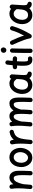

<svg xmlns="http://www.w3.org/2000/svg" viewBox="2028 -2835 862 4958"><g transform="rotate(-90 2459.0 -356.0)"><path d="M56.6 -9.3Q66.4 -113.8 71 -187Q75.7 -260.3 75.7 -315.9Q75.7 -362.8 72.8 -401.9Q69.8 -440.9 63.5 -480.5Q59.1 -505.9 72.3 -521.2Q85.4 -536.6 104 -541Q125.5 -546.4 146.7 -535.9Q168 -525.4 172.9 -497.6Q177.2 -469.2 180.2 -442.4Q212.9 -486.3 255.1 -514.9Q297.4 -543.5 350.1 -543.5Q410.2 -543.5 449.5 -513.2Q488.8 -482.9 508.3 -431.9Q527.8 -380.9 527.8 -319.3Q527.8 -241.7 526.9 -161.6Q525.9 -81.5 521.5 0.5Q520.5 21 505.6 37.8Q490.7 54.7 464.8 54.7Q438 54.7 423.6 38.3Q409.2 22 410.2 0.5Q413.1 -61.5 414.6 -115.5Q416 -169.4 416 -220.7Q416 -318.4 399.4 -375.7Q382.8 -433.1 336.4 -433.1Q305.2 -433.1 281 -411.9Q256.8 -390.6 238.5 -354.7Q220.2 -318.8 206.3 -275.1Q192.4 -231.4 182.1 -186L181.6 -184.6Q179.2 -144.5 175.3 -98.6Q171.4 -52.7 166.5 1.5Q164.6 27.8 145.5 39.6Q126.5 51.3 105 49.3Q85 47.4 69.6 32.5Q54.2 17.6 56.6 -9.3Z M877.9 -543.9Q939 -543.9 984.4 -518.6Q1029.8 -493.2 1059.8 -451.7Q1089.8 -410.2 1104.7 -360.6Q1119.6 -311 1119.6 -262.7Q1119.6 -209.5 1103.3 -154.8Q1086.9 -100.1 1054.9 -54.2Q1022.9 -8.3 975.3 19.8Q927.7 47.9 864.7 47.9Q806.6 47.9 761.7 23.2Q716.8 -1.5 686 -42.7Q655.3 -84 639.4 -134.8Q623.5 -185.5 623.5 -237.3Q623.5 -290 638.7 -344.2Q653.8 -398.4 685.1 -443.6Q716.3 -488.8 764.4 -516.4Q812.5 -543.9 877.9 -543.9ZM877.9 -433.6Q835 -433.6 802.7 -408Q770.5 -382.3 752.7 -338.1Q734.9 -293.9 734.9 -237.3Q734.9 -185.5 752.7 -146.2Q770.5 -106.9 800.3 -84.7Q830.1 -62.5 864.7 -62.5Q903.3 -62.5 936 -89.6Q968.8 -116.7 989 -162.1Q1009.3 -207.5 1009.3 -262.7Q1009.3 -310.5 992.4 -349.4Q975.6 -388.2 946 -410.9Q916.5 -433.6 877.9 -433.6Z M1266.1 55.2Q1258.8 54.7 1252 51.8Q1251.5 51.8 1251 51.8Q1250.5 51.3 1250 51.3Q1223.1 40 1217.3 12.2Q1217.3 11.7 1217.3 11.2Q1216.8 10.7 1216.8 10.3Q1215.3 2.4 1216.3 -5.4Q1216.3 -7.8 1216.8 -9.8Q1218.3 -25.9 1219.5 -42Q1220.7 -58.1 1222.2 -74.7Q1225.6 -117.2 1227.5 -165Q1229.5 -212.9 1229.5 -259.8Q1229.5 -321.8 1224.6 -376.2Q1219.7 -430.7 1211.4 -458.5Q1205.1 -480 1216.3 -500.5Q1227.5 -521 1249 -527.3Q1270.5 -533.7 1291 -522.7Q1311.5 -511.7 1317.9 -490.2Q1325.2 -464.8 1330.1 -431.6Q1362.3 -470.7 1408.7 -498.3Q1455.1 -525.9 1520 -538.6Q1542.5 -542.5 1562 -529.8Q1581.5 -517.1 1585.4 -494.6Q1589.4 -472.2 1576.7 -452.6Q1564 -433.1 1541.5 -429.2Q1463.9 -414.1 1422.4 -367.9Q1380.9 -321.8 1362.1 -247.3Q1343.3 -172.9 1333.5 -72.3Q1330.6 -30.3 1326.7 5.4Q1326.2 12.7 1323.2 19.5Q1323.2 20 1323.2 20.5Q1322.8 21 1322.8 21.5Q1311.5 48.3 1283.7 54.2Q1283.2 54.2 1282.7 54.2Q1282.2 54.7 1281.7 54.7Q1273.9 56.2 1266.1 55.2Z M1672.9 -9.3Q1684.6 -133.3 1689 -214.8Q1689 -217.3 1689.5 -220.2Q1691.9 -272.9 1691.9 -315.9Q1691.9 -362.8 1689 -401.9Q1686 -440.9 1679.7 -480.5Q1675.3 -505.9 1688.5 -521.2Q1701.7 -536.6 1720.2 -541Q1741.7 -546.4 1762.9 -535.9Q1784.2 -525.4 1789.1 -497.6Q1791 -484.4 1793 -471.2Q1820.8 -504.9 1856.7 -524.4Q1892.6 -543.9 1938 -543.9Q1996.1 -543.9 2030.5 -514.9Q2064.9 -485.8 2082.5 -438.5Q2116.7 -486.3 2162.6 -514.9Q2208.5 -543.5 2266.6 -543.5Q2324.7 -543.5 2358.2 -512.5Q2391.6 -481.4 2405.5 -430.4Q2419.4 -379.4 2419.4 -319.3Q2419.4 -241.7 2418.5 -161.6Q2417.5 -81.5 2413.6 0.5Q2412.6 21.5 2397.7 38.1Q2382.8 54.7 2356.4 54.7Q2329.6 54.7 2315.2 38.3Q2300.8 22 2302.2 0.5Q2305.2 -61.5 2306.4 -115.5Q2307.6 -169.4 2307.6 -220.7Q2307.6 -327.6 2295.7 -380.4Q2283.7 -433.1 2241.2 -433.1Q2197.3 -433.1 2164.8 -383.5Q2132.3 -334 2108.4 -245.6Q2108.4 -201.2 2107.4 -167.5Q2106.4 -133.8 2104 -95Q2101.6 -56.2 2097.2 3.9Q2095.2 30.3 2076.7 42.5Q2058.1 54.7 2037.6 53.2Q2016.6 52.2 2000.7 37.8Q1984.9 23.4 1986.8 -3.9Q1991.2 -62.5 1993.4 -100.6Q1995.6 -138.7 1996.6 -171.4Q1997.6 -204.1 1997.6 -246.1Q1997.6 -335.9 1984.1 -384.8Q1970.7 -433.6 1925.3 -433.6Q1882.8 -433.6 1852.5 -379.4Q1822.3 -325.2 1800.8 -238.3Q1798.8 -189.5 1794.2 -130.6Q1789.6 -71.8 1782.7 1.5Q1780.8 27.8 1761.7 39.6Q1742.7 51.3 1721.2 49.3Q1701.2 47.4 1685.8 32.7Q1670.4 18.1 1672.9 -9.3Z M3034.2 33.2Q2994.1 33.2 2966.3 16.4Q2938.5 -0.5 2921.4 -29.8Q2888.2 6.8 2843.8 27.3Q2799.3 47.9 2746.1 47.9Q2676.8 47.9 2624.3 14.2Q2571.8 -19.5 2542.2 -77.9Q2512.7 -136.2 2511.7 -209Q2510.7 -273.4 2530 -333.3Q2549.3 -393.1 2585.7 -440.7Q2622.1 -488.3 2672.4 -516.1Q2722.7 -543.9 2783.2 -543.9Q2819.3 -543.9 2850.1 -532.5Q2880.9 -521 2908.2 -499.5Q2913.1 -518.1 2929.2 -528.6Q2945.3 -539.1 2965.3 -536.6Q2988.3 -533.2 3003.7 -514.6Q3019 -496.1 3017.6 -474.1L3003.4 -245.6Q3002.9 -236.3 3002 -227.1Q3000.5 -206.5 3000.2 -182.6Q3000 -158.7 3001 -143.6Q3002.4 -117.7 3012 -98.1Q3021.5 -78.6 3051.3 -74.7Q3065.4 -69.8 3077.6 -58.1Q3089.8 -46.4 3089.8 -22Q3090.3 0.5 3073.7 16.8Q3057.1 33.2 3034.2 33.2ZM2747.1 -62.5Q2812.5 -62.5 2847.7 -111.3Q2882.8 -160.2 2890.6 -243.7Q2891.1 -247.6 2891.1 -251Q2891.1 -253.9 2891.6 -256.3Q2892.1 -258.8 2892.1 -261.2L2898.4 -357.9Q2887.7 -365.2 2881.3 -376Q2863.8 -402.3 2838.9 -418Q2814 -433.6 2782.2 -433.6Q2731.9 -433.6 2695.8 -401.1Q2659.7 -368.7 2640.9 -316.9Q2622.1 -265.1 2623 -207.5Q2624.5 -142.1 2656.5 -102.3Q2688.5 -62.5 2747.1 -62.5Z M3482.9 -393.6Q3480 -371.1 3461.7 -356.9Q3443.4 -342.8 3420.9 -345.2Q3390.6 -349.1 3356.4 -350.6Q3353.5 -306.6 3351.8 -262.2Q3350.1 -217.8 3350.1 -173.3Q3350.1 -146 3352.5 -120.4Q3355 -94.7 3363.5 -78.6Q3372.1 -62.5 3390.1 -62.5Q3401.9 -62.5 3416.5 -65.4Q3439 -69.3 3458 -56.2Q3477.1 -43 3481 -21Q3484.9 1.5 3471.9 20.8Q3459 40 3436.5 43.9Q3424.3 45.9 3412.6 46.9Q3400.9 47.9 3390.1 47.9Q3339.4 47.9 3309.3 24.7Q3279.3 1.5 3264.2 -33.9Q3249 -69.3 3244.4 -106.9Q3239.7 -144.5 3239.7 -173.3Q3239.7 -217.8 3241.2 -261.5Q3242.7 -305.2 3245.6 -348.6Q3228.5 -347.2 3212.4 -345.2Q3189.9 -342.8 3171.6 -356.9Q3153.3 -371.1 3150.4 -393.6Q3147.9 -416.5 3162.1 -434.6Q3176.3 -452.6 3198.7 -455.6Q3226.1 -458.5 3253.9 -460Q3257.3 -495.1 3261 -530.3Q3264.6 -565.4 3268.6 -600.1Q3271.5 -623 3289.6 -637.2Q3307.6 -651.4 3330.1 -648.9Q3353 -646 3367.2 -627.9Q3381.3 -609.9 3378.9 -587.4Q3375 -555.7 3371.6 -524.2Q3368.2 -492.7 3365.2 -460.9Q3401.9 -459.5 3435.1 -455.6Q3457.5 -452.6 3471.7 -434.3Q3485.8 -416 3482.9 -393.6Z M3573.7 -694.8Q3573.7 -722.2 3595.2 -744.4Q3616.7 -766.6 3647 -766.6Q3671.4 -766.6 3686.3 -754.6Q3701.2 -742.7 3707.8 -726.8Q3714.4 -710.9 3714.4 -698.2Q3714.4 -683.1 3706.3 -665.5Q3698.2 -647.9 3682.9 -635.5Q3667.5 -623 3644.5 -623Q3617.7 -623 3602.1 -635.7Q3586.4 -648.4 3580.1 -665.3Q3573.7 -682.1 3573.7 -694.8ZM3635.3 -529.3Q3658.2 -528.8 3673.6 -511.7Q3689 -494.6 3688 -471.7Q3686.5 -438 3685.3 -389.6Q3684.1 -341.3 3683.3 -286.6Q3682.6 -231.9 3682.1 -177.7Q3681.6 -123.5 3681.4 -77.1Q3681.2 -30.8 3681.2 0Q3681.2 22.5 3664.8 38.8Q3648.4 55.2 3625.5 55.2Q3603 55.2 3586.7 38.8Q3570.3 22.5 3570.3 0Q3570.3 -30.8 3570.6 -77.4Q3570.8 -124 3571.3 -178.5Q3571.8 -232.9 3572.8 -288.1Q3573.7 -343.3 3575 -392.3Q3576.2 -441.4 3577.6 -476.6Q3578.6 -499.5 3595.7 -514.9Q3612.8 -530.3 3635.3 -529.3Z M3812 -524.9Q3832.5 -534.2 3854.5 -526.4Q3876.5 -518.6 3886.2 -497.6Q3919.9 -425.8 3956.5 -340.3Q3993.2 -254.9 4020 -166.5Q4060.5 -242.2 4095.7 -323.5Q4130.9 -404.8 4155.3 -489.7Q4162.1 -511.2 4182.4 -522.5Q4202.6 -533.7 4224.1 -527.3Q4245.6 -521 4256.8 -500.5Q4268.1 -480 4261.7 -458.5Q4224.6 -331.5 4168.7 -213.4Q4112.8 -95.2 4049.8 7.3Q4038.1 25.9 4017.6 31.2Q3994.6 37.6 3973.4 24.9Q3952.1 12.2 3947.8 -11.2Q3933.6 -85 3906.7 -161.6Q3879.9 -238.3 3847.9 -312Q3815.9 -385.7 3785.2 -450.7Q3775.4 -471.2 3783.2 -493.4Q3791 -515.6 3812 -524.9Z M4837.4 33.2Q4797.4 33.2 4769.5 16.4Q4741.7 -0.5 4724.6 -29.8Q4691.4 6.8 4647 27.3Q4602.5 47.9 4549.3 47.9Q4480 47.9 4427.5 14.2Q4375 -19.5 4345.5 -77.9Q4315.9 -136.2 4314.9 -209Q4314 -273.4 4333.3 -333.3Q4352.5 -393.1 4388.9 -440.7Q4425.3 -488.3 4475.6 -516.1Q4525.9 -543.9 4586.4 -543.9Q4622.6 -543.9 4653.3 -532.5Q4684.1 -521 4711.4 -499.5Q4716.3 -518.1 4732.4 -528.6Q4748.5 -539.1 4768.6 -536.6Q4791.5 -533.2 4806.9 -514.6Q4822.3 -496.1 4820.8 -474.1L4806.6 -245.6Q4806.2 -236.3 4805.2 -227.1Q4803.7 -206.5 4803.5 -182.6Q4803.2 -158.7 4804.2 -143.6Q4805.7 -117.7 4815.2 -98.1Q4824.7 -78.6 4854.5 -74.7Q4868.7 -69.8 4880.9 -58.1Q4893.1 -46.4 4893.1 -22Q4893.6 0.5 4877 16.8Q4860.4 33.2 4837.4 33.2ZM4550.3 -62.5Q4615.7 -62.5 4650.9 -111.3Q4686 -160.2 4693.8 -243.7Q4694.3 -247.6 4694.3 -251Q4694.3 -253.9 4694.8 -256.3Q4695.3 -258.8 4695.3 -261.2L4701.7 -357.9Q4690.9 -365.2 4684.6 -376Q4667 -402.3 4642.1 -418Q4617.2 -433.6 4585.4 -433.6Q4535.2 -433.6 4499 -401.1Q4462.9 -368.7 4444.1 -316.9Q4425.3 -265.1 4426.3 -207.5Q4427.7 -142.1 4459.7 -102.3Q4491.7 -62.5 4550.3 -62.5Z"/></g></svg>

Font: Mikhak SemiBold
Style: Regular
Weight: 600
Designer: Amin Abedi
Version: Version 3.3